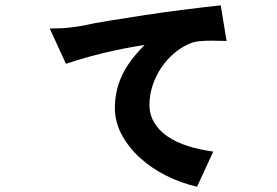

<svg xmlns="http://www.w3.org/2000/svg" viewBox="-20 -647 1040 722"><path d="M832 -493Q771 -495 741 -493Q711 -491 693 -483Q662 -470 634.5 -446.5Q607 -423 586.5 -392.5Q566 -362 554 -326Q542 -290 542 -253Q542 -216 560 -186Q578 -156 610 -134Q642 -112 686 -98Q730 -84 782 -77L721 55Q662 42 606 14Q550 -14 507 -53Q464 -92 438 -140Q412 -188 412 -241Q412 -304 437.5 -360.5Q463 -417 524 -478Q452 -467 377 -449.5Q302 -432 228 -407L167 -540Q194 -540 213.5 -541Q233 -542 247.5 -544Q262 -546 273 -547.5Q284 -549 294 -551Q328 -559 389.5 -569Q451 -579 523 -590Q595 -601 670.5 -610.5Q746 -620 810 -627Z"/></svg>

Font: NanumGothicCoding
Style: Bold
Weight: 700
Monospace: yes
Designer: Kwon Bruce; Nicolas Noh; Sung-woo Choi; Go-un Cha; Soo-hyun Park;
Foundry: NHN Corporation
Version: Version 2.000;PS 1;hotconv 1.0.49;makeotf.lib2.0.14853